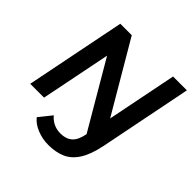

<svg xmlns="http://www.w3.org/2000/svg" viewBox="-228 -883 1266 1266"><g transform="rotate(45 405.0 -249.5)"><path d="M41 0 181 -700H288L607 -157L555 0L237 -543L278 -538L170 0ZM410 201Q355 201 304.5 180.5Q254 160 227 125L298 37Q318 62 347.5 76.5Q377 91 414 91Q465 91 496 63.5Q527 36 539 -30L673 -700H802L673 -53Q653 45 617.5 100.5Q582 156 530.5 178.5Q479 201 410 201Z"/></g></svg>

Font: MOST Montserrat SemiBold
Style: Italic
Weight: 600
Italic angle: -11.3°
Designer: Julieta Ulanovsky
Foundry: Julieta Ulanovsky
Version: Version 8.000;March 11, 2024;FontCreator 15.0.0.2926 64-bit